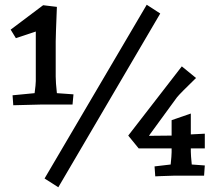

<svg xmlns="http://www.w3.org/2000/svg" viewBox="-20 -741 917 810"><path d="M33 -339 126 -348Q131 -385 131 -399V-608L47 -580L25 -616L162 -719L220 -712Q215 -587 215 -566V-418Q215 -393 220 -348L290 -343L286 -300H154L36 -297ZM168 12 599 -721 656 -684 226 49ZM521 -169 747 -461 807 -412Q740 -347 727 -331L608 -168L704 -169V-234L785 -262V-174L844 -177V-115H785V-101Q785 -87 789 -47L844 -43L841 0H718L657 2L635 3L632 -39L700 -47Q704 -85 704 -99V-115H565Z"/></svg>

Font: Andada Pro SemiBold
Style: Regular
Weight: 600
Designer: Carolina Giovagnoli
Foundry: Huerta Tipografica
Version: Version 3.005